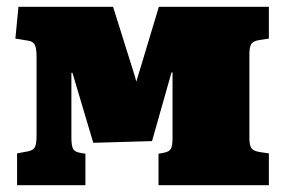

<svg xmlns="http://www.w3.org/2000/svg" viewBox="-20 -542 832 562"><path d="M30 0V-93L62 -99Q77 -102 82 -111Q87 -120 87 -146V-376Q87 -402 81.5 -411.5Q76 -421 62 -423L25 -429L34 -522H311L375 -318L379 -303L445 -522H767V-429L740 -425Q721 -422 715.5 -413Q710 -404 710 -384V-138Q710 -118 715.5 -109Q721 -100 740 -97L767 -93V0H444V-92L460 -95Q476 -98 480.5 -107Q485 -116 485 -137V-330H482L425 -129L253 -124L192 -329H189V-139Q189 -118 193 -108Q197 -98 213 -95L230 -92V0Z"/></svg>

Font: Literata Black
Style: Regular
Weight: 900
Designer: Latin by Veronika Burian and Jose Scaglione. Greek by Irene Vlachou. Cyrillic by Vera Evstafieva.
Foundry: TypeTogether
Version: Version 3.103;gftools[0.9.29]